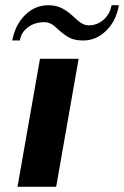

<svg xmlns="http://www.w3.org/2000/svg" viewBox="-20 -715 475 735"><path d="M133 -490H281L195 0H47ZM165 -695Q196 -695 219 -682.5Q242 -670 265 -648Q280 -633 293 -625.5Q306 -618 320 -618Q352 -618 376.5 -639.5Q401 -661 407 -695H435Q425 -635 386.5 -597.5Q348 -560 299 -560Q266 -560 246 -570.5Q226 -581 203 -602Q188 -617 176 -623.5Q164 -630 148 -630Q113 -630 87 -610.5Q61 -591 56 -560H27Q38 -620 76 -657.5Q114 -695 165 -695Z"/></svg>

Font: Fahkwang
Style: Bold Italic
Weight: 700
Italic angle: -10°
Designer: Suppakit Chalermlarp | Katatrad Co.,Ltd.
Foundry: Cadson Demak Co.,Ltd.
Version: Version 1.000; ttfautohint (v1.6)